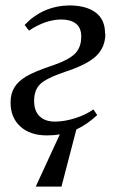

<svg xmlns="http://www.w3.org/2000/svg" viewBox="-20 -489 430 709"><path d="M368 -365 369 -364Q369 -315 335 -282Q301 -250 221 -224Q150 -200 128 -178Q106 -156 106 -117Q106 -78 127 -59Q147 -40 183 -40Q217 -40 256 -52Q295 -64 325 -85L339 -64Q301 -29 262 -11L207 200H112L201 7Q181 11 153 11Q91 11 55 -22Q19 -55 19 -110Q19 -143 33 -166Q47 -189 77 -207Q107 -225 179 -249Q234 -268 257 -291Q280 -314 280 -354Q280 -387 260 -402Q240 -417 207 -417Q149 -417 87 -376L71 -397Q138 -467 235 -469Q298 -469 333 -443Q368 -417 368 -365Z"/></svg>

Font: Libra Serif Modern
Style: Italic
Weight: 400
Italic angle: -12°
Designer: Stefan Peev, Context Ltd
Foundry: Stefan Peev, Context Ltd
Version: Version 1.000